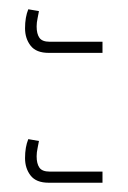

<svg xmlns="http://www.w3.org/2000/svg" viewBox="-20 -480 275 414"><path d="M85 -366Q58 -366 46 -381.5Q34 -397 34 -419Q34 -443 41 -460L64 -456Q63 -450 61 -440.5Q59 -431 59 -423Q59 -407 65 -398.5Q71 -390 87 -390H201V-366ZM85 -86Q58 -86 46 -101.5Q34 -117 34 -139Q34 -163 41 -180L64 -176Q63 -170 61 -160.5Q59 -151 59 -143Q59 -127 65 -118.5Q71 -110 87 -110H201V-86Z"/></svg>

Font: Noto Sans Thai UI ExtCond Thin
Style: Regular
Weight: 100
Width: 2
Designer: Monotype Design Team
Foundry: Monotype Imaging Inc.
Version: Version 2.000